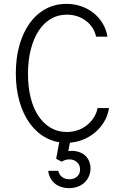

<svg xmlns="http://www.w3.org/2000/svg" viewBox="-20 -730 640 995"><path d="M486 -170Q474 -115 429.5 -80.5Q385 -46 325 -46Q280 -46 243 -67.5Q206 -89 179.5 -128.5Q153 -168 139 -223.5Q125 -279 125 -348Q125 -417 139.5 -473.5Q154 -530 180 -570Q206 -610 243 -632Q280 -654 326 -654Q383 -654 425 -622.5Q467 -591 478 -540H537Q531 -577 512 -608.5Q493 -640 465 -662.5Q437 -685 401 -697.5Q365 -710 324 -710Q266 -710 217.5 -684Q169 -658 134.5 -610.5Q100 -563 81 -496.5Q62 -430 62 -350Q62 -270 81 -204Q100 -138 134.5 -90.5Q169 -43 217.5 -16.5Q266 10 324 10Q366 10 403 -3.5Q440 -17 469.5 -41Q499 -65 519 -98Q539 -131 545 -170ZM282 155H230Q232 175 240.5 191.5Q249 208 263 220Q277 232 296.5 238.5Q316 245 338 245Q362 245 382.5 237.5Q403 230 417.5 216.5Q432 203 440.5 184Q449 165 449 143Q449 121 440.5 102.5Q432 84 416.5 72Q401 60 380 55Q359 50 334 53L349 -25H293L271 93L300 108Q307 103 317 99.5Q327 96 339 96Q363 96 379 110.5Q395 125 395 148Q395 171 379.5 185Q364 199 340 199Q317 199 301.5 187Q286 175 282 155Z"/></svg>

Font: CommitMonoV142 ExtLt
Style: Regular
Weight: 200
Monospace: yes
Designer: Eigil Nikolajsen
Foundry: Eigil Nikolajsen
Version: Version 1.142